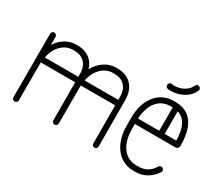

<svg xmlns="http://www.w3.org/2000/svg" viewBox="-119 -946 1402 1223"><g transform="rotate(30 582.5 -334.5)"><path d="M93 -20Q93 -11 87 -5.5Q81 0 73 0Q64 0 58.5 -5.5Q53 -11 53 -20V-487Q53 -495 58.5 -501Q64 -507 73 -507Q81 -507 87 -501Q93 -495 93 -487V-427Q117 -466 153.5 -488Q190 -510 232 -510H244Q295 -510 330 -484.5Q365 -459 378 -413Q402 -458 441 -484Q480 -510 526 -510H537Q603 -510 641 -469.5Q679 -429 679 -357L680 -20Q680 -11 674.5 -5.5Q669 0 660 0Q652 0 646.5 -5.5Q641 -11 641 -20L640 -299H387Q387 -290 387 -279V-20Q387 -11 381 -5.5Q375 0 367 0Q358 0 352.5 -5.5Q347 -11 347 -20L346 -299H93Q93 -290 93 -279ZM526 -471Q478 -471 441.5 -435.5Q405 -400 392 -339H640V-357Q640 -414 611.5 -442.5Q583 -471 536 -471ZM232 -471Q184 -471 147.5 -435.5Q111 -400 99 -339H346V-357Q346 -414 317.5 -442.5Q289 -471 243 -471Z M1107 -77Q1081 -38 1044 -17Q1007 4 961 4H951Q896 4 854.5 -24.5Q813 -53 790.5 -105.5Q768 -158 768 -228V-279Q768 -384 818 -447Q868 -510 951 -510H961Q1127 -510 1130 -287Q1130 -259 1103 -259H808V-228Q808 -136 846 -85.5Q884 -35 951 -35H961Q1036 -35 1073 -99Q1080 -108 1090 -108Q1099 -108 1104.5 -102Q1110 -96 1110 -88Q1110 -82 1107 -77ZM951 -471Q888 -471 850.5 -426.5Q813 -382 808 -299H964V-471H961ZM1090 -299Q1088 -372 1066.5 -412.5Q1045 -453 1004 -465V-299ZM1017 -661Q1022 -675 1038 -673Q1046 -672 1051 -665.5Q1056 -659 1055 -650Q1055 -648 1054 -646Q1037 -609 1005.5 -588Q974 -567 939.5 -560Q905 -553 879 -557Q871 -558 866 -564.5Q861 -571 862 -579Q863 -588 869 -593Q875 -598 884 -597Q905 -593 931 -598Q957 -603 980.5 -618.5Q1004 -634 1017 -661Z"/></g></svg>

Font: Libertine Sup Light
Style: Regular
Weight: 300
Designer: Bastien Sozeau
Foundry: NBR — Bastien Sozeau
Version: Version 2.003; ttfautohint (v1.8.4.7-5d5b);gftools[0.9.33]